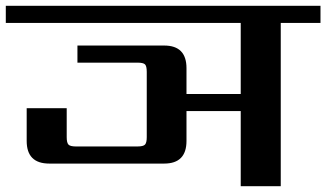

<svg xmlns="http://www.w3.org/2000/svg" viewBox="-40 -642 1125 662"><path d="M1065 -622V-563H928V0H790V-259H603V-156Q603 -78 526 -78H130Q52 -78 52 -156V-269H190V-169Q190 -150 196 -143.5Q202 -137 222 -137H434Q454 -137 460 -143.5Q466 -150 466 -169V-394Q466 -414 460 -420Q454 -426 434 -426H227V-485H526Q603 -485 603 -407V-318H790V-563H-20V-622Z"/></svg>

Font: Sarpanch SemiBold
Style: Regular
Weight: 600
Designer: Manushi Parikh (Devanagari and Latin), Jyotish Sonowal (Devanagari)
Foundry: Indian Type Foundry
Version: Version 2.004;PS 1.0;hotconv 1.0.78;makeotf.lib2.5.61930; tt